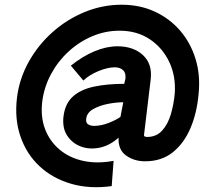

<svg xmlns="http://www.w3.org/2000/svg" viewBox="-20 -680 907 813"><path d="M453 108Q359 121 280.5 98Q202 75 147 23.5Q92 -28 66.5 -102.5Q41 -177 52 -267Q62 -347 101.5 -418Q141 -489 202 -543.5Q263 -598 338.5 -629Q414 -660 495 -660Q572 -660 635 -631Q698 -602 742.5 -550.5Q787 -499 808 -430.5Q829 -362 821 -283Q814 -202 786.5 -137.5Q759 -73 711.5 -35Q664 3 594 3Q549 3 514.5 -21Q480 -45 482 -97Q444 -63 401 -54.5Q358 -46 321.5 -60Q285 -74 264 -106.5Q243 -139 249 -188Q256 -243 290 -272.5Q324 -302 379.5 -313.5Q435 -325 506 -325L511 -346Q514 -371 501 -383Q488 -395 466 -395Q436 -395 397 -379Q358 -363 333 -339L280 -402Q330 -442 380.5 -463Q431 -484 477 -484Q545 -484 585.5 -446.5Q626 -409 618 -343L590 -110Q589 -104 592 -102.5Q595 -101 602 -100Q642 -100 666.5 -127Q691 -154 703.5 -196.5Q716 -239 720 -285Q725 -358 696.5 -418Q668 -478 614 -514Q560 -550 486 -550Q426 -550 370.5 -526.5Q315 -503 270 -461.5Q225 -420 196 -366Q167 -312 159 -251Q151 -185 171 -133Q191 -81 233 -46Q275 -11 333.5 1.5Q392 14 461 1ZM379 -147Q408 -147 440 -159.5Q472 -172 490 -185L502 -247Q472 -247 436.5 -240Q401 -233 374.5 -218Q348 -203 345 -177Q343 -160 353 -153.5Q363 -147 379 -147Z"/></svg>

Font: Kulim Park
Style: Bold Italic
Weight: 700
Italic angle: -8°
Designer: Noponies / Dale Sattler
Foundry: Noponies
Version: Version 1.000; ttfautohint (v1.8.3)